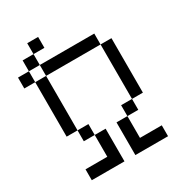

<svg xmlns="http://www.w3.org/2000/svg" viewBox="-181 -852 863 954"><g transform="rotate(-30 250.0 -375.0)"><path d="M500 0V-62.5H375Q375 -62.5 375 -187.5H312.5V0ZM187.5 -687.5V-750H125V-687.5H62.5V-625H0V-562.5H62.5V-250H125V-187.5H187.5Q187.5 -187.5 187.5 -62.5H62.5V0H250V-187.5H187.5V-250H125V-562.5H62.5V-625H125V-562.5H437.5V-250H375V-187.5H437.5V-250H500V-562.5H437.5V-625H125V-687.5Z"/></g></svg>

Font: BFUnifontExMono
Style: Regular
Weight: 500
Version: Version 15.0.06